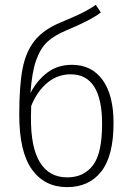

<svg xmlns="http://www.w3.org/2000/svg" viewBox="-20 -757 546 788"><path d="M446 -252Q446 -118 396 -53.5Q346 11 255 11Q163 11 111 -61.5Q59 -134 59 -286Q59 -404 72.5 -474.5Q86 -545 122.5 -590.5Q159 -636 229 -665Q280 -686 312 -701.5Q344 -717 373 -737L394 -706Q353 -674 249 -631Q202 -611 174 -585Q146 -559 128.5 -510Q111 -461 105 -375Q131 -426 173.5 -458.5Q216 -491 275 -491Q356 -491 401 -429Q446 -367 446 -252ZM399 -248Q399 -452 270 -452Q216 -452 174 -417Q132 -382 108 -322L107 -276Q106 -152 144 -90.5Q182 -29 256 -29Q323 -29 361 -78Q399 -127 399 -248Z"/></svg>

Font: Fira Sans Condensed ExtraLight
Style: Regular
Weight: 275
Width: 3
Designer: Carrois Corporate & Edenspiekermann AG
Foundry: Carrois Corporate GbR & Edenspiekermann AG
Version: Version 4.203